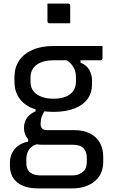

<svg xmlns="http://www.w3.org/2000/svg" viewBox="-20 -794 640 1064"><path d="M113 -85Q113 -106 120 -123.5Q127 -141 141.5 -154.5Q156 -168 177 -177V-202L230 -182Q218 -167 211.5 -148Q205 -129 205 -108Q205 -89 214 -81Q223 -73 240 -73H388Q443 -73 479.5 -54Q516 -35 534 -2Q552 31 552 75V104Q552 135 541 162Q530 189 507.5 208.5Q485 228 453 239Q421 250 380 250H191Q139 250 104.5 234.5Q70 219 52.5 191Q35 163 35 126V109Q35 78 47 54Q59 30 82 13Q105 -4 136 -9V-41L201 2Q173 6 156.5 19Q140 32 133 50Q126 68 126 88V112Q126 131 134 146Q142 161 160 169.5Q178 178 207 178H380Q402 178 417.5 171.5Q433 165 443 155Q453 145 457 132Q461 119 461 103V80Q461 47 443 27.5Q425 8 380 8H208Q182 8 160.5 -3.5Q139 -15 126 -36Q113 -57 113 -85ZM342 -465 426 -469V-447Q460 -433 475 -406.5Q490 -380 490 -347V-326Q490 -280 465 -245.5Q440 -211 392 -192.5Q344 -174 276 -174Q208 -174 159.5 -194Q111 -214 85.5 -252Q60 -290 60 -341V-365Q60 -419 85.5 -457.5Q111 -496 159.5 -517.5Q208 -539 276 -539Q344 -539 412.5 -539Q481 -539 548 -539Q548 -522 548 -505Q548 -488 548 -471Q548 -467 545 -463.5Q542 -460 537 -460Q494 -460 451.5 -460Q409 -460 366 -460Q323 -460 276 -460Q217 -460 183 -435Q149 -410 149 -363V-341Q149 -322 155 -307Q161 -292 173 -280Q189 -265 215 -256Q241 -247 276 -247Q336 -247 368.5 -272Q401 -297 401 -343V-367Q401 -387 395.5 -403.5Q390 -420 377.5 -435.5Q365 -451 342 -465ZM243 -774Q257 -774 271.5 -774Q286 -774 300.5 -774Q315 -774 329.5 -774Q344 -774 358 -774Q363 -774 366 -771Q369 -768 369 -763V-665Q355 -665 340.5 -665Q326 -665 311.5 -665Q297 -665 282.5 -665Q268 -665 254 -665Q249 -665 246 -668Q243 -671 243 -676Z"/></svg>

Font: Recursive
Style: Regular
Weight: 400
Version: Version 1.085